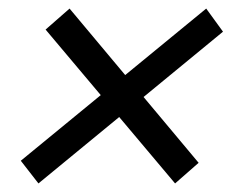

<svg xmlns="http://www.w3.org/2000/svg" viewBox="-20 -472 567 446"><path d="M459 -452.1 498 -398.4 69.3 -45.9 28.3 -98.6ZM141.6 -452.1 441.4 -93.8 386.7 -45.9 85.9 -403.3Z"/></svg>

Font: Crimson Pro SemiBold
Style: Italic
Weight: 600
Italic angle: -12°
Designer: Jacques Le Bailly
Foundry: Baron von Fonthausen
Version: Version 1.003